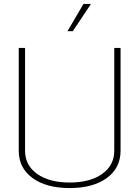

<svg xmlns="http://www.w3.org/2000/svg" viewBox="-20 -943 706 973"><path d="M75 -179V-700H107V-179Q107 -105 168.5 -61.5Q230 -18 333 -18Q436 -18 497.5 -61.5Q559 -105 559 -179V-700H591V-179Q591 -92 521.5 -41Q452 10 333 10Q214 10 144.5 -41Q75 -92 75 -179ZM403 -923H441L349 -785H322Z"/></svg>

Font: KoHo ExtraLight
Style: Regular
Weight: 275
Version: Version 1.000; ttfautohint (v1.6)